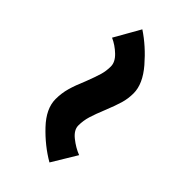

<svg xmlns="http://www.w3.org/2000/svg" viewBox="-6 -993 668 668"><g transform="rotate(-45 328.0 -659.0)"><path d="M221 -751Q250 -751 276.5 -743.5Q303 -736 338 -721Q374 -707 394.5 -701Q415 -695 437 -695Q459 -695 479.5 -716.5Q500 -738 511 -763L606 -709Q573 -659 523 -616Q473 -573 427 -573Q401 -573 377 -580Q353 -587 316 -602Q282 -616 259 -623Q236 -630 212 -630Q190 -630 170.5 -605.5Q151 -581 141 -555L50 -610Q80 -662 127 -706.5Q174 -751 221 -751Z"/></g></svg>

Font: Teachers[wght]
Style: Regular
Weight: 400
Designer: Alfredo Marco Pradil & Chank Diesel
Version: Version 1.000;Glyphs 3.1.2 (3151)